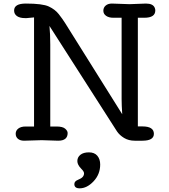

<svg xmlns="http://www.w3.org/2000/svg" viewBox="-20 -779 936 1063"><path d="M210.9 -2.9 113.3 0Q91.8 0 79.3 -10.5Q66.9 -21 66.9 -38.6Q66.9 -56.2 81.5 -67.4Q96.2 -78.6 121.6 -78.6H168.5V-682.6L127 -678.7Q123 -678.7 119.6 -678.7Q89.8 -678.7 74 -689.9Q58.1 -701.2 58.1 -720.7Q58.1 -759.3 123 -759.3Q215.8 -759.3 250.5 -742.9Q285.2 -726.6 305.4 -700.7Q325.7 -674.8 340.8 -650.9L656.7 -146.5Q653.3 -197.8 653.3 -231V-680.7H607.4Q582.5 -680.7 567.4 -691.4Q552.2 -702.1 552.2 -719.7Q552.2 -737.3 565.2 -748.3Q578.1 -759.3 599.6 -759.3L697.3 -755.9L788.1 -759.3Q827.6 -759.3 836.9 -735.4Q839.8 -728.5 839.8 -721.2Q839.8 -680.7 778.8 -680.7H743.2V-79.1H768.6Q832 -79.1 832 -38.1Q832 0 768.6 0H725.6Q692.4 0 667.2 -15.1Q642.1 -30.3 627.9 -51.3L253.9 -635.3Q258.3 -588.9 258.3 -532.2V-78.6H293Q326.7 -78.6 340.6 -66.7Q354.5 -54.7 354.5 -42.5Q354.5 0 302.2 0ZM420.9 263.7Q391.6 263.7 391.6 240.2Q391.6 224.6 411.1 216.8Q430.7 209 438 200.2Q445.3 191.4 445.3 180.9Q445.3 170.4 430.7 156.2Q408.2 133.8 408.2 112.8Q408.2 91.8 425 78.1Q441.9 64.5 472.4 64.5Q502.9 64.5 518.8 83.3Q534.7 102.1 534.7 131.8Q534.7 186 498 224.9Q461.4 263.7 420.9 263.7Z"/></svg>

Font: Oldenburg
Style: Regular
Weight: 400
Designer: Nicole Fally
Foundry: Nicole Fally
Version: Version 1.001